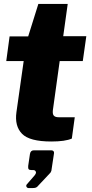

<svg xmlns="http://www.w3.org/2000/svg" viewBox="-20 -716 472 981"><path d="M285 -404 250 -152Q248 -132 255.5 -124.5Q263 -117 279 -117H362L347 -8Q313 7 242 7Q131 7 92.5 -32.5Q54 -72 64 -143L101 -404H12L29 -530H124L176 -696H326L303 -531H421L403 -404ZM117 226 157 180Q163 172 164 167Q164 161 160.5 157Q157 153 151 153H142Q130 153 126.5 148.5Q123 144 124 132L133 71Q136 52 153 52H242Q249 52 253 56Q257 60 256 67L243 153Q243 157 240.5 161Q238 165 238 166L176 232Q170 240 163.5 242.5Q157 245 144 245H127Q119 245 115.5 238.5Q112 232 117 226Z"/></svg>

Font: Morrison ExtraBold
Style: Regular
Weight: 800
Designer: Pablo Impallari, Rodrigo Fuenzalida (Modified by Dan O. Williams)
Version: Version 0.03;June 6, 2019;FontCreator 11.5.0.2425 64-bit; tt